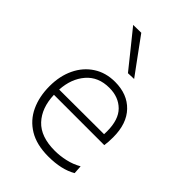

<svg xmlns="http://www.w3.org/2000/svg" viewBox="-230 -878 987 987"><g transform="rotate(45 264.0 -384.0)"><path d="M309.5 9.5Q224.5 9.5 168.8 -24.2Q113 -58 85.8 -116.8Q58.5 -175.5 58.5 -251Q58.5 -325 86 -382.2Q113.5 -439.5 163.8 -472.2Q214 -505 281.5 -505Q371 -505 423.5 -450.2Q476 -395.5 476 -296.5Q476 -261 472 -235.5H106Q109 -143 159.5 -89Q210 -35 312 -35Q350 -35 389 -43.8Q428 -52.5 463 -72.5L466 -26Q405.5 9.5 309.5 9.5ZM282.5 -462.5Q202.5 -462.5 156.8 -409.5Q111 -356.5 106 -273.5L431.5 -274.5Q432 -283.5 432 -295.5Q432 -380.5 390.8 -421.5Q349.5 -462.5 282.5 -462.5ZM296.5 -583Q257.5 -632 218.5 -680.2Q179.5 -728.5 140 -777.5L198 -778.5Q233 -730.5 268.5 -682Q304 -633.5 340 -584.5Z"/></g></svg>

Font: Commissioner ExtraLight
Style: Regular
Weight: 200
Designer: Kostas Bartsokas
Foundry: Kostas Bartsokas
Version: Version 1.000; ttfautohint (v1.8.3)